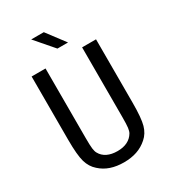

<svg xmlns="http://www.w3.org/2000/svg" viewBox="-189 -870 878 981"><g transform="rotate(-30 250.0 -379.5)"><path d="M59.6 -231.4V-604.5H141.6V-194.3Q141.6 -150.4 144 -131.3Q146.5 -112.3 152.3 -102.5Q165 -79.1 189.9 -66.9Q214.8 -54.7 250 -54.7Q284.2 -54.7 308.6 -66.9Q333 -79.1 346.7 -102.5Q352.5 -112.3 355 -131.3Q357.4 -150.4 357.4 -193.4V-604.5H439.5V-231.4Q439.5 -139.6 428.2 -100.1Q417 -60.5 388.7 -36.1Q361.3 -11.7 327.1 0Q293 11.7 250 11.7Q207 11.7 172.4 0Q137.7 -11.7 111.3 -36.1Q83 -60.5 71.3 -100.6Q59.6 -140.6 59.6 -231.4ZM226.6 -769.5 307.6 -662.1H245.1L152.3 -769.5Z"/></g></svg>

Font: BabelStone Shapes
Style: Regular
Weight: 400
Designer: Andrew West
Foundry: BabelStone
Version: Version 15.0.0 September 13, 2022